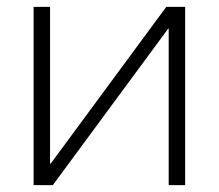

<svg xmlns="http://www.w3.org/2000/svg" viewBox="-20 -540 638 560"><path d="M126 -63H128L465 -520H520V0H472V-457H471L134 0H78V-520H126Z"/></svg>

Font: M PLUS 1p Light
Style: Regular
Weight: 300
Version: Version 1.061